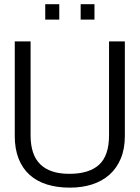

<svg xmlns="http://www.w3.org/2000/svg" viewBox="-20 -863 651 895"><path d="M256.3 -771.5H190.9V-843.3H256.3ZM420.4 -771.5H356V-843.3H420.4ZM562 -229.5Q562 -169.4 543.2 -124.3Q524.4 -79.1 490.5 -48.8Q456.5 -18.6 409.4 -3.4Q362.3 11.7 305.7 11.7Q247.1 11.7 199.5 -2.9Q151.9 -17.6 118.4 -47.6Q85 -77.6 66.9 -123Q48.8 -168.5 48.8 -229.5V-669.9H122.6V-232.4Q122.6 -141.1 168 -96.9Q213.4 -52.7 303.2 -52.7Q395.5 -52.7 441.9 -95.2Q488.3 -137.7 488.3 -232.4V-669.9H562Z"/></svg>

Font: SengBuhan
Style: Regular
Weight: 400
Designer: John M. Durdin
Foundry: Lao Script for Windows
Version: Version 1.400